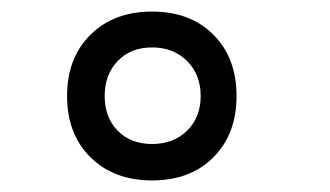

<svg xmlns="http://www.w3.org/2000/svg" viewBox="-20 -730 570 332"><path d="M96 -564Q96 -630 136.5 -670Q177 -710 243 -710Q309 -710 349 -670Q389 -630 389 -564Q389 -498 349 -458Q309 -418 243 -418Q177 -418 136.5 -458Q96 -498 96 -564ZM161 -564Q161 -527 183.5 -504Q206 -481 243 -481Q280 -481 303.5 -504Q327 -527 327 -564Q327 -601 303.5 -624.5Q280 -648 243 -648Q206 -648 183.5 -624.5Q161 -601 161 -564Z"/></svg>

Font: Panefresco 750wt
Style: Regular
Weight: 750
Foundry: Campivisivi & Chank Co
Version: Version 1.000